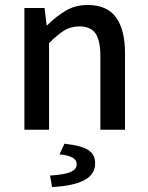

<svg xmlns="http://www.w3.org/2000/svg" viewBox="-20 -521 593 771"><path d="M78 0V-489H159L167 -420H170Q204 -454 243 -477.5Q282 -501 332 -501Q410 -501 446 -451Q482 -401 482 -308V0H383V-295Q383 -360 363 -387.5Q343 -415 299 -415Q264 -415 237 -398Q210 -381 177 -348V0ZM189 230 181 184Q242 180 265 169Q288 158 288 139Q288 121 270.5 111.5Q253 102 219 99L239 56Q309 64 335.5 82Q362 100 362 135Q362 180 317.5 203Q273 226 189 230Z"/></svg>

Font: Source Sans 3 Medium
Style: Regular
Weight: 500
Designer: Paul D. Hunt
Foundry: Adobe
Version: Version 3.052;hotconv 1.1.0;makeotfexe 2.6.0